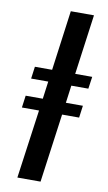

<svg xmlns="http://www.w3.org/2000/svg" viewBox="-93 -877 517 922"><g transform="rotate(10 165.5 -415.5)"><path d="M61 0 107.5 -335H24L32 -394H115.5L127 -479.5H43.5L51.5 -538.5H135.5L175 -831H288L248 -538.5H331L322.5 -479.5H239.5L228 -394H311L303 -335H220L174 0Z"/></g></svg>

Font: Merriweather 20pt Medium
Style: Italic
Weight: 500
Italic angle: -7.8°
Version: Version 2.101